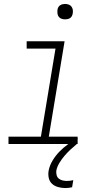

<svg xmlns="http://www.w3.org/2000/svg" viewBox="-20 -729 540 972"><path d="M373 0H23V-37H187L261 -483H115V-520H307L227 -37H373ZM310 -631Q300 -631 291.5 -634Q283 -637 277.5 -644Q272 -651 271 -660.5Q270 -670 271 -680Q272 -686 275 -692Q278 -698 284 -702Q290 -706 296.5 -707.5Q303 -709 309 -709Q319 -709 327.5 -706Q336 -703 341.5 -696Q347 -689 348.5 -679.5Q350 -670 348 -660Q347 -654 344 -648Q341 -642 335.5 -638Q330 -634 323 -632.5Q316 -631 310 -631ZM310 223Q292 223 274 218Q256 213 243.5 201.5Q231 190 227 172.5Q223 155 226 136Q231 109 246 84Q261 59 281 38.5Q301 18 324.5 1Q348 -16 374 -30L369 0Q352 14 336 29Q320 44 306 60.5Q292 77 280.5 96Q269 115 265 135Q264 146 266.5 157Q269 168 277.5 175Q286 182 297 184.5Q308 187 319 187Q327 187 335 186Q343 185 351 183L345 219Q336 221 327.5 222Q319 223 310 223Z"/></svg>

Font: Iosevka Term Curly XLt Obl
Style: Regular
Weight: 200
Italic angle: -9°
Designer: Belleve Invis
Foundry: Belleve Invis
Version: Version 32.3.0